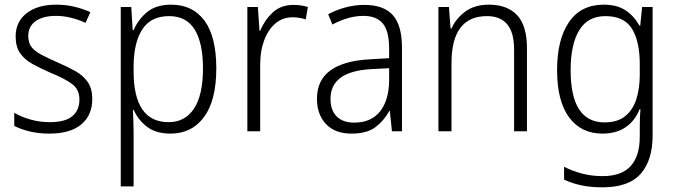

<svg xmlns="http://www.w3.org/2000/svg" viewBox="-20 -655 2894 822"><path d="M375 -231Q375 -161 327.5 -122Q280 -83 192 -83Q144 -83 106 -92.5Q68 -102 41 -116V-172Q72 -154 111.5 -143Q151 -132 193 -132Q259 -132 289.5 -157.5Q320 -183 320 -229Q320 -272 288.5 -295.5Q257 -319 195 -344Q152 -363 118.5 -381.5Q85 -400 66 -427.5Q47 -455 47 -499Q47 -562 94 -598.5Q141 -635 221 -635Q263 -635 299.5 -626Q336 -617 367 -603L346 -557Q319 -570 286 -578.5Q253 -587 219 -587Q164 -587 132.5 -564.5Q101 -542 101 -501Q101 -471 115.5 -453Q130 -435 157.5 -420.5Q185 -406 226 -388Q268 -370 302 -351Q336 -332 355.5 -304Q375 -276 375 -231Z M713 -635Q805 -635 855.5 -566.5Q906 -498 906 -362Q906 -225 853.5 -154Q801 -83 710 -83Q647 -83 608.5 -113Q570 -143 553 -184H549Q550 -162 551 -137Q552 -112 552 -89V143H497V-625H542L548 -526H552Q571 -571 609.5 -603Q648 -635 713 -635ZM704 -586Q627 -586 590 -530.5Q553 -475 552 -373V-350Q552 -132 702 -132Q772 -132 810.5 -190Q849 -248 849 -362Q849 -471 813.5 -528.5Q778 -586 704 -586Z M1236 -634Q1270 -634 1298 -625L1289 -572Q1276 -576 1262 -578.5Q1248 -581 1233 -581Q1190 -581 1159 -554.5Q1128 -528 1111 -482.5Q1094 -437 1094 -380V-93H1039V-625H1084L1091 -523H1094Q1112 -568 1147 -601Q1182 -634 1236 -634Z M1540 -634Q1623 -634 1662 -590Q1701 -546 1701 -451V-93H1658L1649 -180H1647Q1623 -137 1586.5 -110Q1550 -83 1485 -83Q1414 -83 1375.5 -124Q1337 -165 1337 -232Q1337 -312 1394.5 -353.5Q1452 -395 1562 -401L1646 -406V-445Q1646 -523 1618.5 -555Q1591 -587 1536 -587Q1503 -587 1470 -577.5Q1437 -568 1403 -550L1385 -594Q1418 -612 1458 -623Q1498 -634 1540 -634ZM1568 -359Q1395 -349 1395 -232Q1395 -182 1422 -156Q1449 -130 1496 -130Q1569 -130 1607 -178Q1645 -226 1646 -310V-363Z M2073 -635Q2152 -635 2194 -590Q2236 -545 2236 -449V-93H2181V-442Q2181 -516 2151.5 -551Q2122 -586 2065 -586Q1913 -586 1913 -385V-93H1857V-625H1902L1909 -533H1913Q1932 -576 1972 -605.5Q2012 -635 2073 -635Z M2565 -635Q2622 -635 2658.5 -610.5Q2695 -586 2718 -545H2721L2729 -625H2774V-75Q2774 31 2723 89Q2672 147 2559 147Q2509 147 2469 138.5Q2429 130 2395 114V59Q2430 77 2471.5 88Q2513 99 2560 99Q2641 99 2680 56Q2719 13 2719 -69V-101Q2719 -121 2719.5 -142.5Q2720 -164 2722 -187H2718Q2698 -137 2658 -110Q2618 -83 2559 -83Q2468 -83 2416.5 -152.5Q2365 -222 2365 -355Q2365 -486 2416 -560.5Q2467 -635 2565 -635ZM2572 -586Q2496 -586 2459.5 -525Q2423 -464 2423 -355Q2423 -131 2568 -131Q2624 -131 2657 -158Q2690 -185 2704.5 -231Q2719 -277 2719 -334V-380Q2719 -478 2685.5 -532Q2652 -586 2572 -586Z"/></svg>

Font: Noto Sans Telugu UI SemiCondensed Light
Style: Regular
Weight: 300
Width: 4
Designer: Jelle Bosma - Monotype Design Team
Foundry: Monotype Imaging Inc.
Version: Version 2.005; ttfautohint (v1.8.4.7-5d5b)